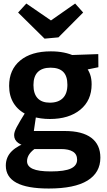

<svg xmlns="http://www.w3.org/2000/svg" viewBox="-20 -841 614 1103"><path d="M260 242Q135.4 242 74.4 208.9Q13.4 175.8 13.4 110.6Q13.4 61.2 47.7 27.5Q82 -6.2 148.6 -28L147.4 0.4Q108.6 -2.8 84.9 -19.7Q61.2 -36.6 61.2 -64.6Q61.2 -73.8 64.3 -83.9Q67.4 -94 75.3 -109.6Q83.2 -125.2 97 -148.2Q110.8 -171.2 132.2 -205.6L133.8 -182.6Q84.4 -206 58.4 -248.1Q32.4 -290.2 32.4 -347.6Q32.4 -440.6 95.9 -493.3Q159.4 -546 272 -546Q353.2 -546 410 -518.2L377.8 -524.4L544.6 -530.2L545.2 -454.8L466.4 -438.6L475.4 -453.8Q490 -436 498.2 -412.1Q506.4 -388.2 506.4 -356.8Q506.4 -264 441.2 -210.7Q376 -157.4 266.2 -157.4Q214.4 -157.4 166.4 -171.2L188.6 -185L172.8 -77.6L152.2 -88.4H352.4Q452.8 -88.4 504.7 -49.2Q556.6 -10 556.6 64.6Q556.6 150.8 482.4 196.4Q408.2 242 260 242ZM271.8 143.8Q351.8 143.8 387.4 127Q423 110.2 423 76.6Q423 45.2 399 30.2Q375 15.2 330.4 15.2H156.4L188.8 7.6Q135.4 42.2 135.4 85Q135.4 114.2 168.1 129Q200.8 143.8 271.8 143.8ZM266.4 -251.2Q315 -251.2 341.1 -277.3Q367.2 -303.4 367.2 -354Q367.2 -404.6 342.9 -428.4Q318.6 -452.2 270.6 -452.2Q222.4 -452.2 197.3 -427.3Q172.2 -402.4 172.2 -352.2Q172.2 -302.6 196 -276.9Q219.8 -251.2 266.4 -251.2ZM411.7 -820.7 457.7 -769 315.7 -626.3 236 -619 84 -769 131.3 -820.7 322.7 -689.3 225.7 -690.7Z"/></svg>

Font: Bitter Thin
Style: Regular
Weight: 100
Designer: Sol Matas, and Bitter project Authors
Foundry: Sol Matas
Version: Version 2.002